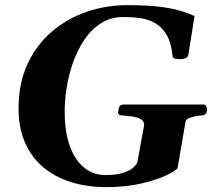

<svg xmlns="http://www.w3.org/2000/svg" viewBox="-20 -728 847 762"><path d="M401.9 14.6Q325.2 14.6 261.5 -5.4Q197.8 -25.4 151.1 -64.7Q104.5 -104 79.1 -162.4Q53.7 -220.7 53.7 -297.4Q53.7 -397.9 89.4 -474.4Q125 -550.8 186 -602.8Q247.1 -654.8 324 -681.2Q400.9 -707.5 483.4 -707.5Q571.3 -707.5 623.5 -700Q675.8 -692.4 704.8 -682.4Q733.9 -672.4 752 -664.6L728 -513.2Q727.5 -502 716.6 -497.6Q705.6 -493.2 699.7 -493.2Q686 -493.2 675.8 -494.9Q665.5 -496.6 664.6 -507.3Q659.2 -560.1 640.6 -590.8Q622.1 -621.6 595 -636.7Q567.9 -651.9 535.9 -656.2Q503.9 -660.6 470.7 -660.6Q420.9 -660.6 382.3 -636.7Q343.8 -612.8 315.9 -572Q288.1 -531.2 270.3 -481Q252.4 -430.7 244.1 -377.2Q235.8 -323.7 236.8 -274.9Q238.3 -194.8 259.8 -141.1Q281.2 -87.4 317.1 -60.3Q353 -33.2 398.4 -33.2Q440.4 -33.2 466.8 -41.5Q493.2 -49.8 507.1 -61.5Q521 -73.2 524.9 -83L552.2 -231.9Q551.8 -248.5 536.9 -256.1Q522 -263.7 501.7 -266.1Q481.4 -268.6 463.9 -270Q448.7 -270.5 448.7 -281.7Q448.7 -287.1 452.1 -300Q455.6 -313 470.7 -313H789.1Q795.9 -313 798.6 -306.2Q801.3 -299.3 801.3 -292.5Q801.3 -271.5 781.7 -270Q758.8 -268.6 737.1 -261.7Q715.3 -254.9 715.3 -238.8L684.6 -60.1Q676.3 -49.3 638.4 -31.5Q600.6 -13.7 539.8 0.5Q479 14.6 401.9 14.6Z"/></svg>

Font: Gelasio
Style: Bold Italic
Weight: 700
Italic angle: -8.5°
Designer: Eben Sorkin
Foundry: Eben Sorkin
Version: Version 1.008